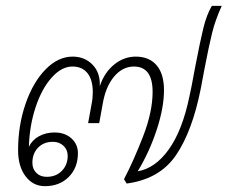

<svg xmlns="http://www.w3.org/2000/svg" viewBox="-20 -628 780 658"><path d="M740 -608Q718 -560 707 -515.5Q696 -471 681 -393L668 -324Q639 -178 583 -96Q527 -14 414 1L405 -14Q438 -77 470.5 -161Q503 -245 503 -313Q503 -400 439 -400Q400 -400 371 -365.5Q342 -331 332 -272L320 -206H282L294 -272Q298 -291 298 -312Q298 -354 280 -377Q262 -400 228 -400Q191 -400 157 -362Q123 -324 102 -260.5Q81 -197 79 -125Q90 -148 113.5 -161Q137 -174 167 -174Q202 -174 224.5 -154Q247 -134 247 -103Q247 -53 215.5 -21.5Q184 10 134 10Q93 10 67.5 -24Q42 -58 42 -113Q42 -198 67.5 -272Q93 -346 136 -390Q179 -434 229 -434Q270 -434 297 -406.5Q324 -379 322 -333Q338 -380 371.5 -407Q405 -434 445 -434Q491 -434 516.5 -404.5Q542 -375 542 -319Q542 -259 517 -183Q492 -107 452 -41Q512 -51 558.5 -116Q605 -181 629 -297Q635 -322 649 -399Q666 -487 677 -532Q688 -577 706 -608ZM91 -70Q91 -49 104.5 -35.5Q118 -22 140 -22Q172 -22 192 -42.5Q212 -63 212 -94Q212 -115 197.5 -128.5Q183 -142 161 -142Q130 -142 110.5 -122Q91 -102 91 -70Z"/></svg>

Font: Sarabun Thin
Style: Italic
Weight: 250
Italic angle: -10°
Designer: Suppakit Chalermlarp | Katatrad Co.,Ltd.
Foundry: Cadson Demak Co.,Ltd.
Version: Version 1.000; ttfautohint (v1.6)